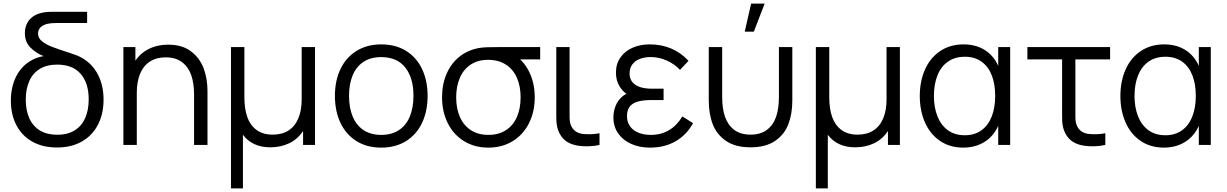

<svg xmlns="http://www.w3.org/2000/svg" viewBox="-20 -800 6774 1060"><path d="M40 -244.3Q40 -321.8 70.9 -381Q101.8 -440.2 159.7 -470.1Q217.5 -500 295.7 -491.7V-513.3Q375.2 -513.3 432.9 -480.2Q490.7 -447 521.2 -387.3Q551.7 -327.7 551.7 -250Q551.7 -171.5 520.9 -111.8Q490.2 -52 432.1 -18.8Q374 14.3 294.7 14.3Q216 14.3 158.6 -17.9Q101.2 -50.2 70.6 -108.6Q40 -167 40 -244.3ZM469.7 -251.3Q469.7 -341.7 425.2 -392.5Q380.7 -443.3 296 -443.3Q238.7 -443.3 199.8 -419.6Q160.8 -395.8 141.6 -352.2Q122.3 -308.7 122.3 -250Q122.3 -189.8 142.2 -146.3Q162 -102.8 200.9 -79.4Q239.8 -56 296 -56Q352.7 -56 391.6 -79.9Q430.5 -103.8 450.1 -147.7Q469.7 -191.5 469.7 -251.3ZM328.5 -456.7Q264 -473.3 221.6 -489.8Q179.2 -506.2 148.2 -537.2Q117.3 -568.3 117.3 -617Q117.3 -643.8 127.6 -667.1Q137.8 -690.3 160 -707.2Q182.2 -724 216 -730.3Q230 -733.5 244.8 -734.2Q259.7 -735 275.7 -735H461V-673H292Q276.2 -673 263.9 -671.9Q251.7 -670.8 241 -668.3Q217.3 -662.3 203.7 -649Q190 -635.7 190 -614.7Q190 -590.7 210.6 -573.2Q231.2 -555.7 265.4 -542.2Q299.7 -528.8 368 -507Q384 -501.5 396.3 -496.7L368 -445.3Q360.3 -448 349.8 -450.8Q339.2 -453.7 328.5 -456.7Z M894.8 -483.3Q843.2 -483.3 807.6 -460.2Q772 -437.2 753.6 -393.2Q735.2 -349.3 735.2 -288L683.2 -299.7Q683.2 -380.7 711.7 -437.9Q740.2 -495.2 791.1 -524.2Q842 -553.3 909.2 -553.3Q986.2 -553.3 1034.6 -516.5Q1083 -479.7 1104.2 -422.8Q1125.5 -366 1125.5 -297V0H1051.5V-275.7Q1051.5 -340 1035.7 -385.3Q1019.8 -430.7 984.9 -457Q950 -483.3 894.8 -483.3ZM661.2 -540H727.5V-407H735.2V0H661.2Z M1255.2 -540H1329.2V-264.3Q1329.2 -200 1345 -154.7Q1360.8 -109.3 1395.8 -83Q1430.7 -56.7 1485.8 -56.7Q1537.5 -56.7 1573.1 -79.8Q1608.7 -102.8 1627.1 -146.8Q1645.5 -190.7 1645.5 -252V-540H1719.2V0H1653.2V-76.7Q1623.7 -31.8 1576.8 -9.2Q1530 13.3 1471.5 13.3Q1422.5 13.3 1384.4 -4.3Q1346.3 -22 1321.2 -56V240H1255.2Z M1829 -270.7Q1829 -355.2 1860.1 -419.6Q1891.2 -484 1949.1 -519.5Q2007 -555 2084.7 -555Q2164.2 -555 2221.9 -519.1Q2279.7 -483.2 2310.2 -418.8Q2340.7 -354.5 2340.7 -270.7Q2340.7 -185.7 2309.9 -121.1Q2279.2 -56.5 2221.2 -20.8Q2163.3 15 2084.7 15Q2005.5 15 1947.8 -21.1Q1890.2 -57.2 1859.6 -121.9Q1829 -186.7 1829 -270.7ZM2262.7 -270.7Q2262.7 -370.5 2217.2 -427.6Q2171.7 -484.7 2084.7 -484.7Q2025.5 -484.7 1985.8 -457.8Q1946 -431 1926.5 -383Q1907 -335 1907 -270.7Q1907 -205 1927.2 -156.5Q1947.5 -108 1987.2 -81.7Q2027 -55.3 2084.7 -55.3Q2143.2 -55.3 2183.1 -82.1Q2223 -108.8 2242.8 -157.4Q2262.7 -206 2262.7 -270.7Z M2420.5 -263Q2420.5 -334.5 2445.3 -392.1Q2470.2 -449.7 2516.2 -486.8Q2562.2 -523.8 2624.8 -535Q2643.8 -538.3 2669.7 -539.2Q2695.5 -540 2729.5 -540H2962.2V-472H2800.2L2824.5 -493.3Q2874 -461.2 2903.1 -400.2Q2932.2 -339.2 2932.2 -263Q2932.2 -182.8 2900.4 -119.7Q2868.7 -56.5 2810.5 -20.8Q2752.3 15 2676.2 15Q2600 15 2541.9 -20.8Q2483.8 -56.5 2452.2 -119.8Q2420.5 -183 2420.5 -263ZM2854.2 -263Q2854.2 -324 2833.8 -370.5Q2813.3 -417 2773.2 -443.2Q2733 -469.3 2676.2 -469.7Q2618.5 -470 2578.5 -443.3Q2538.5 -416.7 2518.5 -369.7Q2498.5 -322.7 2498.5 -263Q2498.5 -200.3 2519.4 -153.5Q2540.3 -106.7 2580.3 -81Q2620.3 -55.3 2676.2 -55.3Q2733.2 -55.3 2773.2 -81.4Q2813.3 -107.5 2833.8 -154.3Q2854.2 -201.2 2854.2 -263Z M3069.2 -63.3Q3060.5 -80 3056.5 -97.4Q3052.5 -114.8 3051.7 -132.3Q3050.8 -149.8 3051 -180Q3051.2 -185.8 3051.2 -195.7V-540H3124.5V-198.3V-179.2Q3124 -148.5 3125.8 -132Q3127.5 -115.5 3135.5 -100.7Q3145.8 -81.8 3161.8 -72.3Q3177.8 -62.8 3200.5 -60.3Q3246.2 -56 3289.8 -64.3V0Q3264 6.5 3231.5 7.5Q3199 8.5 3173.8 4.7Q3137.8 -0.5 3111.7 -16.5Q3085.5 -32.5 3069.2 -63.3Z M3806.2 -120 3747.2 -157.3Q3717.3 -107.2 3673.4 -81.2Q3629.5 -55.3 3572.8 -55.3Q3533.3 -55.3 3503.7 -67.8Q3474 -80.2 3457.8 -103.5Q3441.5 -126.8 3441.5 -158.7Q3441.5 -188.5 3453.7 -207.1Q3465.8 -225.7 3489.8 -235.2Q3513.7 -244.8 3553.2 -247Q3569.3 -247.7 3579.5 -247.7H3643.5V-310.3H3580.2Q3541 -310.3 3513.7 -319.3Q3486.3 -328.3 3471.1 -347.1Q3455.8 -365.8 3455.8 -394.3Q3455.8 -424.2 3471.2 -444.6Q3486.7 -465 3512.9 -475Q3539.2 -485 3571.8 -485Q3618.3 -485 3661.1 -465.8Q3703.8 -446.7 3734.2 -414.3L3781.2 -464Q3740.3 -508.7 3686.2 -531.8Q3632 -555 3566.5 -555Q3514 -555 3471.8 -536.3Q3429.5 -517.7 3405 -482.3Q3380.5 -447 3380.5 -399.3Q3380.5 -353.8 3402.2 -320.1Q3424 -286.3 3465.2 -264.3L3469.5 -292Q3435.5 -285.7 3412.4 -264.5Q3389.3 -243.3 3377.9 -213.5Q3366.5 -183.7 3366.5 -151.3Q3366.5 -101 3392.9 -63.3Q3419.3 -25.7 3465.3 -5.3Q3511.3 15 3568.5 15Q3649.2 15 3710.1 -20.2Q3771 -55.5 3806.2 -120Z M3893 -540H3967V-264.3Q3967 -200 3982.8 -154.7Q3998.7 -109.3 4033.6 -83Q4068.5 -56.7 4123.7 -56.7Q4178.8 -56.7 4213.8 -83Q4248.7 -109.3 4264.5 -154.7Q4280.3 -200 4280.3 -264.3V-540H4354.3V-246.3Q4354.3 -170.8 4332.2 -113.8Q4310.2 -56.8 4258.8 -21.8Q4207.3 13.3 4123.7 13.3Q4040 13.3 3988.6 -21.8Q3937.2 -56.8 3915.1 -113.8Q3893 -170.8 3893 -246.3ZM4091.5 -625H4141.8L4201.5 -780H4126.7Z M4484.2 -540H4558.2V-264.3Q4558.2 -200 4574 -154.7Q4589.8 -109.3 4624.8 -83Q4659.7 -56.7 4714.8 -56.7Q4766.5 -56.7 4802.1 -79.8Q4837.7 -102.8 4856.1 -146.8Q4874.5 -190.7 4874.5 -252V-540H4948.2V0H4882.2V-76.7Q4852.7 -31.8 4805.8 -9.2Q4759 13.3 4700.5 13.3Q4651.5 13.3 4613.4 -4.3Q4575.3 -22 4550.2 -56V240H4484.2Z M5058 -270Q5058 -351.7 5086.8 -416.3Q5115.5 -481 5170.4 -518Q5225.3 -555 5300.7 -555Q5352.5 -555 5394.2 -536.2Q5435.8 -517.3 5463.9 -481.8Q5492 -446.2 5504.3 -397.3L5491 -371V-540H5557V0H5491V-170.7L5504.3 -144.3Q5492 -95 5463.2 -59.1Q5434.5 -23.2 5392.3 -4.1Q5350.2 15 5298.7 15Q5224 15 5169.6 -22.1Q5115.2 -59.2 5086.6 -123.9Q5058 -188.7 5058 -270ZM5474.3 -270.7Q5474.3 -335.2 5455.6 -383.7Q5436.8 -432.2 5399.2 -459.4Q5361.5 -486.7 5306.7 -486.7Q5251.5 -486.7 5213.1 -459.4Q5174.7 -432.2 5155.3 -383.2Q5136 -334.3 5136 -270.3Q5136 -207.8 5155.1 -158.8Q5174.2 -109.7 5212.4 -81.5Q5250.7 -53.3 5306 -53.3Q5361.2 -53.3 5398.9 -81.1Q5436.7 -108.8 5455.5 -157.8Q5474.3 -206.8 5474.3 -270.7Z M5861.7 -63.3Q5853 -80 5849 -97.4Q5845 -114.8 5844.2 -132.3Q5843.3 -149.8 5843.5 -180Q5843.7 -185.8 5843.7 -195.7V-472H5652V-540H6108.7V-472H5917V-198.3V-179.2Q5916.5 -148.5 5918.2 -132Q5920 -115.5 5928 -100.7Q5938.3 -81.8 5954.3 -72.3Q5970.3 -62.8 5993 -60.3Q6038.7 -56 6082.3 -64.3V0Q6056.5 6.5 6024 7.5Q5991.5 8.5 5966.3 4.7Q5930.3 -0.5 5904.2 -16.5Q5878 -32.5 5861.7 -63.3Z M6165.5 -270Q6165.5 -351.7 6194.2 -416.3Q6223 -481 6277.9 -518Q6332.8 -555 6408.2 -555Q6460 -555 6501.7 -536.2Q6543.3 -517.3 6571.4 -481.8Q6599.5 -446.2 6611.8 -397.3L6598.5 -371V-540H6664.5V0H6598.5V-170.7L6611.8 -144.3Q6599.5 -95 6570.8 -59.1Q6542 -23.2 6499.8 -4.1Q6457.7 15 6406.2 15Q6331.5 15 6277.1 -22.1Q6222.7 -59.2 6194.1 -123.9Q6165.5 -188.7 6165.5 -270ZM6581.8 -270.7Q6581.8 -335.2 6563.1 -383.7Q6544.3 -432.2 6506.7 -459.4Q6469 -486.7 6414.2 -486.7Q6359 -486.7 6320.6 -459.4Q6282.2 -432.2 6262.8 -383.2Q6243.5 -334.3 6243.5 -270.3Q6243.5 -207.8 6262.6 -158.8Q6281.7 -109.7 6319.9 -81.5Q6358.2 -53.3 6413.5 -53.3Q6468.7 -53.3 6506.4 -81.1Q6544.2 -108.8 6563 -157.8Q6581.8 -206.8 6581.8 -270.7Z"/></svg>

Font: Tap Sans
Style: Regular
Weight: 400
Designer: Tap Payments
Foundry: Tap Payments
Version: Version 1.001;Glyphs 3.1.2 (3151)